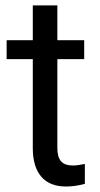

<svg xmlns="http://www.w3.org/2000/svg" viewBox="-20 -676 367 706"><path d="M190.9 -656.2V-528.3H289.6V-458.5H190.9V-130.9Q190.9 -99.1 204.1 -83.3Q217.3 -67.4 249 -67.4Q264.6 -67.4 292 -73.2V0Q256.3 9.8 222.7 9.8Q162.1 9.8 131.3 -26.9Q100.6 -63.5 100.6 -130.9V-458.5H4.4V-528.3H100.6V-656.2Z"/></svg>

Font: Vazir UI
Style: Regular-UI
Weight: 400
Designer: Saber Rastikerdar
Foundry: Saber Rastikerdar
Version: Version 30.1.0